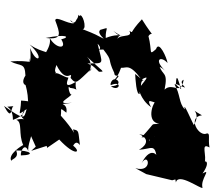

<svg xmlns="http://www.w3.org/2000/svg" viewBox="-74 -888 1074 966"><g transform="rotate(90 463.0 -405.0)"><path d="M739 -25 714 -103 724 -105 682 -166C770 -248 746 -279 713 -236C694 -247 693 -257 710 -270C639 -261 636 -267 631 -235C671 -249 634 -240 562 -174C525 -179 519 -165 547 -202C486 -213 512 -137 497 -230C507 -135 472 -221 453 -229C469 -220 399 -204 422 -220C427 -274 453 -244 392 -249C436 -178 374 -214 370 -212C372 -193 334 -149 354 -143C330 -160 359 -133 307 -152C411 -204 327 -235 372 -223C407 -253 397 -251 323 -331C378 -289 314 -355 265 -305C347 -392 340 -398 341 -366C301 -324 315 -340 299 -308C298 -398 308 -384 200 -359C237 -396 230 -334 229 -388C294 -439 268 -405 347 -443C382 -443 330 -503 408 -423C341 -433 410 -509 414 -426C445 -469 383 -487 408 -426C378 -430 396 -451 321 -477C324 -505 296 -518 380 -580C358 -621 375 -606 412 -577C348 -578 424 -631 352 -548C374 -549 462 -554 452 -571C415 -566 480 -571 519 -628C449 -591 529 -669 477 -663C498 -630 596 -605 602 -669C610 -618 587 -659 671 -580C665 -640 715 -617 670 -618C664 -660 677 -663 655 -568C683 -634 723 -590 733 -567C732 -630 695 -648 783 -658C774 -674 701 -631 802 -580C739 -617 853 -638 826 -549L856 -604L887 -734L873 -788L872 -850C842 -751 865 -763 827 -719C926 -729 837 -711 875 -763C874 -757 847 -743 898 -753C846 -764 933 -879 925 -887C882 -874 825 -935 853 -887C786 -934 783 -891 803 -896C766 -912 694 -874 722 -922C677 -914 651 -927 651 -910C673 -869 569 -808 560 -884C515 -801 536 -889 609 -843C595 -835 481 -786 530 -798C500 -767 453 -776 405 -746C405 -773 387 -726 429 -780C398 -768 335 -756 402 -753C445 -852 400 -752 381 -792C465 -779 391 -737 431 -696C337 -715 364 -685 309 -669C329 -676 300 -662 349 -713C280 -633 257 -676 297 -711C273 -708 180 -668 227 -653C262 -614 239 -635 162 -615C131 -633 187 -651 77 -582C148 -515 148 -542 135 -519C176 -540 144 -460 188 -453C128 -474 188 -491 135 -438C191 -512 134 -492 171 -400C117 -397 115 -426 130 -373C149 -349 186 -411 170 -380C144 -333 139 -312 127 -284C125 -308 38 -281 61 -267C45 -258 61 -268 80 -252C119 -238 56 -199 97 -240C102 -209 57 -147 83 -146C146 -169 182 -185 171 -98C150 -201 166 -225 178 -176C229 -209 228 -149 168 -116C216 -137 290 -58 293 -77C245 -92 246 -122 281 -120C227 -123 256 -93 204 -17C279 -100 306 -50 222 -20C307 -27 299 -11 273 -16C306 -18 281 -28 289 80C316 26 293 7 360 4C414 39 416 -23 399 6C509 -27 483 19 517 -55C498 -41 489 -30 486 26C559 28 563 51 529 -2C576 12 588 5 513 112C593 69 522 80 514 64C523 132 498 67 583 67C559 -6 510 6 554 19C581 18 558 39 609 -28C572 -10 577 33 583 50C594 17 655 41 710 15C708 15 757 98 791 74C781 81 778 32 737 51C736 -17 760 -52 762 27C735 30 694 3 746 -12C718 0 636 -41 666 -18L662 -23L718 -48Z"/></g></svg>

Font: Hussar Lance
Style: Italic
Weight: 700
Foundry: Cannot Into Space Fonts, PlusOne Fonts
Version: Version 2.27